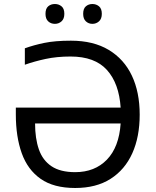

<svg xmlns="http://www.w3.org/2000/svg" viewBox="-20 -928 779 958"><path d="M332 -646Q264 -646 208 -634Q152 -622 104 -605V-687Q148 -703 201.5 -714Q255 -725 334 -725Q446 -725 522.5 -679Q599 -633 638 -550.5Q677 -468 677 -356Q677 -245 640 -163Q603 -81 531.5 -35.5Q460 10 355 10Q248 10 183 -35.5Q118 -81 88.5 -163.5Q59 -246 59 -357V-391H582Q574 -512 513.5 -579Q453 -646 332 -646ZM355 -69Q453 -69 513.5 -131.5Q574 -194 582 -312H155Q155 -237 174 -182.5Q193 -128 237 -98.5Q281 -69 355 -69ZM207 -859Q207 -885 220.5 -896.5Q234 -908 254 -908Q273 -908 287 -896.5Q301 -885 301 -859Q301 -834 287 -821.5Q273 -809 254 -809Q234 -809 220.5 -821.5Q207 -834 207 -859ZM395 -859Q395 -885 408.5 -896.5Q422 -908 441 -908Q460 -908 474 -896.5Q488 -885 488 -859Q488 -834 474 -821.5Q460 -809 441 -809Q422 -809 408.5 -821.5Q395 -834 395 -859Z"/></svg>

Font: Apis
Style: Regular
Weight: 400
Designer: Monotype Design Team
Foundry: Monotype Imaging Inc.
Version: Version 2.000; build 0001